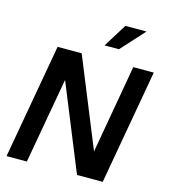

<svg xmlns="http://www.w3.org/2000/svg" viewBox="-131 -1028 1004 1132"><g transform="rotate(15 370.5 -461.5)"><path d="M15 0H139L232 -523L445 0H602L726 -700H601L506 -160L286 -700H139ZM404 -780H492L622 -923H493Z"/></g></svg>

Font: Uncut Sans Semibold
Style: Italic
Weight: 600
Italic angle: -10°
Designer: Kasper Nordkvist
Foundry: Uncut Type
Version: Version 1.111;FEAKit 1.0